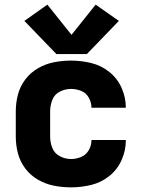

<svg xmlns="http://www.w3.org/2000/svg" viewBox="-20 -799 616 827"><path d="M286 8Q330 8 373 -2.5Q416 -13 451 -41Q486 -69 504 -110Q522 -151 522 -195V-196H374V-195Q374 -173 362.5 -152.5Q351 -132 329.5 -123Q308 -114 286 -114Q261 -114 238 -126Q215 -138 205.5 -161.5Q196 -185 196 -210V-320Q196 -345 205.5 -369Q215 -393 238 -404.5Q261 -416 286 -416Q308 -416 329.5 -407.5Q351 -399 362.5 -378Q374 -357 374 -335H522Q522 -379 504 -420Q486 -461 451 -489Q416 -517 373 -527.5Q330 -538 286 -538Q249 -538 213 -531Q177 -524 144.5 -505.5Q112 -487 89.5 -457.5Q67 -428 57.5 -392.5Q48 -357 48 -320V-210Q48 -173 57.5 -137.5Q67 -102 89.5 -72.5Q112 -43 144.5 -24.5Q177 -6 213 1Q249 8 286 8ZM223 -566H354L492 -709L392 -779L288 -649L184 -779L85 -709Z"/></svg>

Font: Iosevka Sparkle Heavy
Style: Regular
Weight: 900
Designer: Belleve Invis
Foundry: Belleve Invis
Version: Version 4.5.0; ttfautohint (v1.8.3)